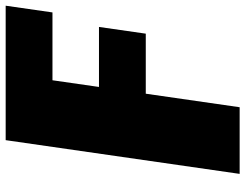

<svg xmlns="http://www.w3.org/2000/svg" viewBox="-114 -751 865 677"><g transform="rotate(-90 318.5 -412.5)"><path d="M636.9 -825H162.8L43.9 0H278.9L326.6 -331H538.3L562 -496H350.4L374 -660H613.2Z"/></g></svg>

Font: Blink
Style: WideObl
Weight: 400
Designer: Mew Too
Foundry: Cannot Into Space Fonts
Version: Version 001.000